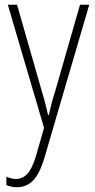

<svg xmlns="http://www.w3.org/2000/svg" viewBox="-20 -549 402 811"><path d="M13 -529H52L156 -166Q169 -122 174 -101Q179 -80 183 -63H186Q192 -90 198.5 -114.5Q205 -139 214 -167L318 -529H357L169 113Q149 182 121 212Q93 242 51 242Q39 242 28.5 239.5Q18 237 7 233V197Q28 207 48 207Q75 207 95.5 185.5Q116 164 133 106L166 -9Z"/></svg>

Font: Noto Sans Lao Condensed ExtraLight
Style: Regular
Weight: 200
Width: 3
Designer: Monotype Design Team
Foundry: Monotype Imaging Inc.
Version: Version 2.003; ttfautohint (v1.8.4.7-5d5b)